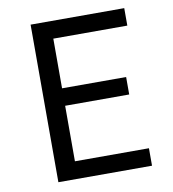

<svg xmlns="http://www.w3.org/2000/svg" viewBox="-79 -770 759 840"><g transform="rotate(-10 300.0 -350.0)"><path d="M112.8 0H528.8V-77.6H200V-324.2H484.6V-401.8H200V-622.4H528.8V-700H112.8Z"/></g></svg>

Font: CommitMonoV142 ExtLt
Style: Regular
Weight: 200
Monospace: yes
Designer: Eigil Nikolajsen
Foundry: Eigil Nikolajsen
Version: Version 1.142